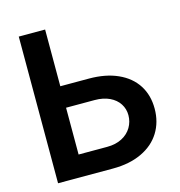

<svg xmlns="http://www.w3.org/2000/svg" viewBox="-105 -801 839 894"><g transform="rotate(-15 314.0 -353.5)"><path d="M589.8 -219.7Q589.8 -154.8 558.8 -105Q527.8 -55.2 469 -27.6Q410.2 0 330.1 0H65.4V-707H192.4V-433.6H330.1Q410.6 -433.6 469.2 -407.2Q527.8 -380.9 558.8 -332.8Q589.8 -284.7 589.8 -219.7ZM330.1 -104.5Q371.6 -104.5 401.9 -120.4Q432.1 -136.2 448 -163.1Q463.9 -189.9 463.9 -221.7Q463.9 -252 448 -276.6Q432.1 -301.3 401.9 -315.7Q371.6 -330.1 330.1 -330.1H192.4V-104.5Z"/></g></svg>

Font: Pretendard JP SemiBold
Style: Regular
Weight: 600
Designer: Base glyphs from Inter by Rasmus Andersson; Hangeul glyphs from Noto Sans CJK(Source Han Sans) by Jang Soo-young and Kan
Foundry: Kil Hyung-jin
Version: Version 1.309